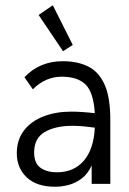

<svg xmlns="http://www.w3.org/2000/svg" viewBox="-20 -700 490 731"><path d="M190 11Q119 11 81.5 -25Q44 -61 44 -116Q44 -168 71.5 -203.5Q99 -239 146 -257Q193 -275 251 -275Q271 -275 293.5 -273.5Q316 -272 341 -269Q336 -349 305.5 -378.5Q275 -408 215 -408Q153 -408 105 -360L73 -406Q131 -467 219 -467Q275 -467 315.5 -447Q356 -427 378 -378.5Q400 -330 400 -243V0H329V-70Q314 -37 290 -19.5Q266 -2 240 4.5Q214 11 190 11ZM110 -120Q110 -78 134.5 -61Q159 -44 196 -44Q261 -44 299 -88Q337 -132 341 -214Q320 -217 298 -219Q276 -221 256 -221Q191 -221 150.5 -197.5Q110 -174 110 -120ZM220 -505 127 -643 181 -680 257 -529Z"/></svg>

Font: Inconsolata SemiCondensed
Style: Regular
Weight: 400
Width: 4
Monospace: yes
Designer: Raph Levien, Cyreal, Brenton Simpson
Foundry: Raph Levien, Cyreal, Google
Version: Version 3.001; ttfautohint (v1.8.2.53-6de2)